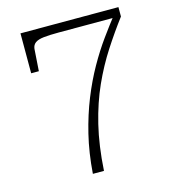

<svg xmlns="http://www.w3.org/2000/svg" viewBox="-105 -723 771 869"><g transform="rotate(-15 280.0 -288.5)"><path d="M239 -597H513L504 -613Q471 -571 434.5 -520.5Q398 -470 363.5 -409Q329 -348 300 -276Q271 -204 250.5 -120Q230 -36 223 61H275Q282 -56 305 -150.5Q328 -245 363 -322.5Q398 -400 441 -466.5Q484 -533 530 -594V-638H71V-451H107L114 -554Q116 -572 129 -581.5Q142 -591 169 -594Q196 -597 239 -597Z"/></g></svg>

Font: Roboto Serif 20pt Thin
Style: Regular
Weight: 250
Version: Version 1.008